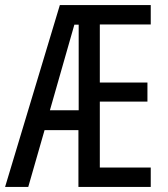

<svg xmlns="http://www.w3.org/2000/svg" viewBox="-22 -734 658 754"><path d="M570 0H286V-223H153L89 0H-2L213 -714H570V-638H370V-410H557V-335H370V-76H570ZM174 -301H287V-637H270Z"/></svg>

Font: Noto Sans Myanmar ExtraCondensed
Style: Regular
Weight: 400
Width: 2
Designer: Monotype Design Team
Foundry: Monotype Imaging Inc.
Version: Version 2.107; ttfautohint (v1.8.4.7-5d5b)